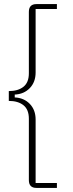

<svg xmlns="http://www.w3.org/2000/svg" viewBox="-20 -780 359 938"><path d="M158 138Q121 138 121 100V-200Q121 -245 94.5 -266Q68 -287 23 -287V-335Q68 -335 94.5 -356Q121 -377 121 -422V-722Q121 -760 158 -760H258V-736H154V-426Q154 -379 125.5 -349.5Q97 -320 52 -318V-304Q97 -302 125.5 -272.5Q154 -243 154 -196V114H258V138H158Z"/></svg>

Font: IBM Plex Serif ExtLt
Style: Regular
Weight: 200
Designer: Mike Abbink, Paul van der Laan, Pieter van Rosmalen
Foundry: Bold Monday
Version: Version 3.001